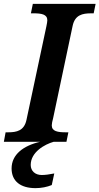

<svg xmlns="http://www.w3.org/2000/svg" viewBox="-42 -734 515 994"><path d="M-22 0H166C79 20 18 66 18 138C18 204 64 240 142 240C172 240 202 234 226 224L239 164C214 169 192 172 174 172C140 172 117 151 117 120C117 53 190 13 236 0H302L312 -49H299C257 -49 226 -54 226 -85C226 -93 229 -108 233 -122L334 -600C346 -657 385 -665 430 -665H443L453 -714H128L118 -665H131C173 -665 203 -660 203 -629C203 -623 201 -611 198 -597L95 -113C83 -57 44 -49 0 -49H-13Z"/></svg>

Font: Noto Serif SemiBold
Style: Italic
Weight: 600
Italic angle: -12°
Designer: Monotype Design Team
Foundry: Monotype Imaging Inc.
Version: Version 2.014